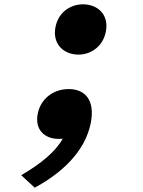

<svg xmlns="http://www.w3.org/2000/svg" viewBox="-20 -620 660 886"><path d="M251.5 21C257.5 21 263.5 20.5 269.5 20C235 82 166 137 78 188.5L140 246C257 183.5 372 84.5 399 -53C419.5 -159.5 371.5 -209 297 -209C227 -209 167.5 -165 154 -94.5C140 -23 184 21 251.5 21ZM330.5 -368.5C394 -363 454.5 -402.5 468.5 -474C482.5 -546.5 439 -593.5 375.5 -599.5C311 -605 250 -567 236 -495C222 -423 266 -374 330.5 -368.5Z"/></svg>

Font: Monaspace Neon ExtraBold
Style: Italic
Weight: 800
Italic angle: -11°
Designer: Riley Cran & the Lettermatic Team
Foundry: Lettermatic
Version: Version 1.200 (Monaspace Neon)